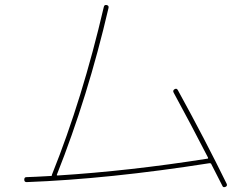

<svg xmlns="http://www.w3.org/2000/svg" viewBox="-20 -761 1040 792"><path d="M89.8 -9.8Q80.1 -9.8 80.1 -20Q80.1 -30.3 88.9 -30.3Q122.1 -31.2 190.4 -35.2Q194.3 -35.2 194.3 -39.1Q194.3 -42 195.3 -43Q320.3 -354.5 408.2 -732.4Q410.2 -742.2 419.9 -740.2Q429.7 -738.3 427.7 -728.5Q342.8 -363.3 214.8 -41Q212.9 -37.1 217.8 -37.1Q513.7 -55.7 835 -106.4Q839.8 -106.4 837.9 -111.3Q768.6 -246.1 696.3 -378.9Q691.4 -387.7 700.2 -393.1Q709 -398.4 713.9 -388.7Q827.1 -182.6 915 -2.9Q918.9 5.9 910.2 9.8Q900.4 13.7 897.5 5.9L851.6 -84Q850.6 -87.9 844.7 -87.9Q427.7 -22.5 89.8 -9.8Z"/></svg>

Font: Rounded-X Mgen+ 1m thin
Style: Regular
Weight: 100
Designer: [Source Han Sans]
Ryoko NISHIZUKA  (kana & ideographs); Paul D. Hunt (Latin, Greek & Cyrillic); Wenlong ZHANG  (bopomofo
Version: Version 1.059.20150602